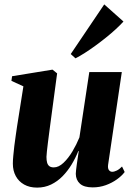

<svg xmlns="http://www.w3.org/2000/svg" viewBox="-20 -842 602 874"><path d="M149 12Q114.5 12 89.8 -2Q65 -16 51.8 -40.5Q38.5 -65 38.5 -97Q38.5 -112 40.5 -133Q42.5 -154 45.2 -177.8Q48 -201.5 51.5 -224.2Q55 -247 57.5 -265.5L86.5 -449L32 -474L35 -495L219 -525L240 -508L210 -284Q207.5 -264 204.2 -240Q201 -216 198.2 -193.2Q195.5 -170.5 193.5 -153Q191.5 -135.5 191.5 -128Q191.5 -112 194.5 -101.5Q197.5 -91 204.8 -85.5Q212 -80 225 -80Q247 -80 269 -100.8Q291 -121.5 309.8 -153Q328.5 -184.5 341.5 -216.5L386.5 -514H534.5L472 -91.5Q470 -75 476 -67.5Q482 -60 490.5 -60Q500 -60 511.8 -65.8Q523.5 -71.5 535.5 -84L547.5 -59Q534.5 -41.5 512.2 -25.5Q490 -9.5 461.8 0.8Q433.5 11 402 11Q362.5 11 344 -5.8Q325.5 -22.5 325 -50.5Q325 -55.5 326.2 -67Q327.5 -78.5 329.5 -93.2Q331.5 -108 334 -124Q336.5 -140 338.5 -154L336.5 -154.5Q324 -123 306 -93.2Q288 -63.5 264.8 -39.8Q241.5 -16 212.5 -2Q183.5 12 149 12ZM302 -596 454.5 -822 542 -744Q528 -728.5 507.8 -709.8Q487.5 -691 463.5 -671.8Q439.5 -652.5 414.5 -634.2Q389.5 -616 366 -601Q342.5 -586 323.5 -576.5Z"/></svg>

Font: Merriweather 120pt ExtraBold
Style: Italic
Weight: 800
Italic angle: -7.8°
Version: Version 2.101